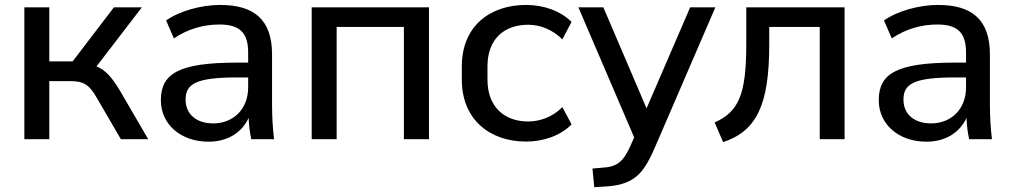

<svg xmlns="http://www.w3.org/2000/svg" viewBox="-20 -569 4148 785"><path d="M181.6 0V-237.3H266.1C321.3 -237.3 344.2 -224.1 375.5 -169.4L474.1 0H585.9L470.7 -197.8C437 -254.4 410.2 -283.2 374.5 -297.4L560.1 -539.1H445.8L276.9 -317.9H181.6V-539.1H79.6V0Z M833 10.3C911.6 10.3 969.2 -27.8 996.6 -86.9C997.6 -58.1 1001 -28.8 1007.3 0H1100.6C1094.7 -47.4 1092.3 -95.2 1092.3 -142.1V-346.7C1092.3 -489.7 1017.6 -548.8 880.4 -548.8C803.2 -548.8 714.4 -524.4 659.2 -485.4L690.9 -412.1C748.5 -450.7 812 -468.8 877.4 -468.8C957 -468.8 994.6 -437.5 994.6 -355V-313H949.2C709 -313 637.7 -267.1 637.7 -159.2C637.7 -62 717.3 10.3 833 10.3ZM852.1 -64.5C782.2 -64.5 738.8 -102.5 738.8 -161.6C738.8 -226.1 781.2 -252.4 950.2 -252.4H994.6V-211.9C994.6 -121.1 932.1 -64.5 852.1 -64.5Z M1356.4 0V-459H1631.3V0H1733.9V-539.1H1254.4V0Z M2131.3 9.8C2201.2 9.8 2271 -13.7 2316.9 -60.5L2279.3 -130.9C2238.8 -90.3 2187.5 -72.3 2139.2 -72.3C2043.5 -72.3 1973.1 -130.9 1973.1 -242.7V-297.9C1973.1 -411.1 2043 -467.8 2139.2 -467.8C2189.9 -467.8 2239.3 -447.3 2279.3 -408.2L2316.9 -479.5C2272.5 -523.4 2205.1 -548.8 2130.9 -548.8C1982.4 -548.8 1868.2 -461.4 1868.2 -297.9V-242.7C1868.2 -81.5 1981 9.8 2131.3 9.8Z M2564.9 10.7C2537.1 75.7 2516.1 110.8 2452.1 115.7L2402.3 120.1L2409.7 196.3L2458 193.4C2592.8 185.1 2620.1 121.6 2672.9 -1.5L2904.8 -539.1H2801.8L2623.5 -126L2446.8 -539.1H2344.7L2572.8 -7.3Z M2936.5 12.2C3072.8 -33.2 3125 -139.2 3125 -385.7V-459H3331.5V0H3433.1V-539.1H3031.2V-390.1C3031.2 -182.6 3000.5 -112.3 2901.9 -68.4Z M3768.1 10.3C3846.7 10.3 3904.3 -27.8 3931.6 -86.9C3932.6 -58.1 3936 -28.8 3942.4 0H4035.6C4029.8 -47.4 4027.3 -95.2 4027.3 -142.1V-346.7C4027.3 -489.7 3952.6 -548.8 3815.4 -548.8C3738.3 -548.8 3649.4 -524.4 3594.2 -485.4L3626 -412.1C3683.6 -450.7 3747.1 -468.8 3812.5 -468.8C3892.1 -468.8 3929.7 -437.5 3929.7 -355V-313H3884.3C3644 -313 3572.8 -267.1 3572.8 -159.2C3572.8 -62 3652.3 10.3 3768.1 10.3ZM3787.1 -64.5C3717.3 -64.5 3673.8 -102.5 3673.8 -161.6C3673.8 -226.1 3716.3 -252.4 3885.3 -252.4H3929.7V-211.9C3929.7 -121.1 3867.2 -64.5 3787.1 -64.5Z"/></svg>

Font: Winston
Style: Regular
Weight: 400
Designer: Vernon Adams, Kim Jin-seong, David Berlow, Cristiano Sobral
Foundry: The Winston Project Authors
Version: Version 3.004